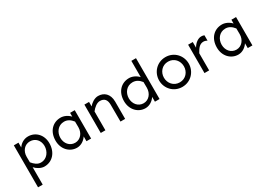

<svg xmlns="http://www.w3.org/2000/svg" viewBox="6 -1665 3981 2863"><g transform="rotate(-30 1996.0 -234.0)"><path d="M318.4 -419.9C413.1 -419.9 475.6 -346.7 475.6 -252C475.6 -158.2 413.1 -63.5 308.6 -63.5C249 -63.5 206.1 -98.6 164.1 -149.4L163.1 -243.2C163.1 -347.7 229.5 -419.9 318.4 -419.9ZM331.1 -498C256.8 -498 197.3 -457 163.1 -405.3V-488.3H83V234.4H163.1V-65.4C205.1 -18.6 267.6 14.6 323.2 14.6C458 14.6 558.6 -91.8 558.6 -252C558.6 -399.4 457 -498 331.1 -498Z M906.2 -419.9C965.8 -419.9 1010.7 -389.6 1050.8 -338.9L1051.8 -245.1V-240.2C1051.8 -141.6 986.3 -63.5 896.5 -63.5C801.8 -63.5 739.3 -142.6 739.3 -236.3C739.3 -331.1 801.8 -419.9 906.2 -419.9ZM891.6 -498C757.8 -498 656.2 -398.4 656.2 -236.3C656.2 -87.9 758.8 14.6 883.8 14.6C958 14.6 1017.6 -31.2 1051.8 -83V0H1131.8V-488.3H1051.8V-422.9C1009.8 -469.7 947.3 -498 891.6 -498Z M1297.9 -488.3V0H1377.9V-324.2C1417 -375 1471.7 -419.9 1523.4 -419.9C1600.6 -419.9 1636.7 -375 1636.7 -290L1637.7 0H1717.8V-297.9C1717.8 -432.6 1636.7 -498 1537.1 -498C1470.7 -498 1409.2 -449.2 1377.9 -411.1V-488.3Z M2085 -418C2144.5 -418 2189.5 -389.6 2229.5 -338.9L2230.5 -245.1V-240.2C2230.5 -141.6 2165 -63.5 2075.2 -63.5C1980.5 -63.5 1918 -142.6 1918 -236.3C1918 -331.1 1980.5 -418 2085 -418ZM2230.5 -422.9C2188.5 -469.7 2126 -498 2070.3 -498C1936.5 -498 1835 -398.4 1835 -236.3C1835 -87.9 1937.5 14.6 2062.5 14.6C2136.7 14.6 2196.3 -31.2 2230.5 -83V0H2310.5V-703.1H2230.5Z M2697.3 -498C2548.8 -498 2442.4 -379.9 2442.4 -241.2C2442.4 -103.5 2548.8 14.6 2697.3 14.6C2845.7 14.6 2952.1 -103.5 2952.1 -241.2C2952.1 -379.9 2845.7 -498 2697.3 -498ZM2697.3 -419.9C2802.7 -419.9 2869.1 -335.9 2869.1 -241.2C2869.1 -147.5 2802.7 -63.5 2697.3 -63.5C2592.8 -63.5 2525.4 -147.5 2525.4 -241.2C2525.4 -335.9 2592.8 -419.9 2697.3 -419.9Z M3084 -488.3V0H3164.1V-294.9C3200.2 -360.4 3236.3 -414.1 3302.7 -414.1C3323.2 -414.1 3344.7 -408.2 3365.2 -395.5V-488.3C3350.6 -495.1 3333 -498 3314.5 -498C3258.8 -498 3202.1 -456.1 3164.1 -390.6V-488.3Z M3683.6 -419.9C3743.2 -419.9 3788.1 -389.6 3828.1 -338.9L3829.1 -245.1V-240.2C3829.1 -141.6 3763.7 -63.5 3673.8 -63.5C3579.1 -63.5 3516.6 -142.6 3516.6 -236.3C3516.6 -331.1 3579.1 -419.9 3683.6 -419.9ZM3668.9 -498C3535.2 -498 3433.6 -398.4 3433.6 -236.3C3433.6 -87.9 3536.1 14.6 3661.1 14.6C3735.4 14.6 3794.9 -31.2 3829.1 -83V0H3909.2V-488.3H3829.1V-422.9C3787.1 -469.7 3724.6 -498 3668.9 -498Z"/></g></svg>

Font: Sen-gleads
Style: Regular
Weight: 400
Designer: Kosal Sen, Philatype
Foundry: Philatype
Version: Version 1.004; ttfautohint (v1.8.3)